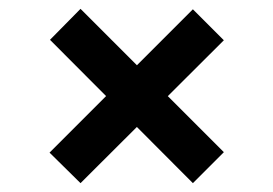

<svg xmlns="http://www.w3.org/2000/svg" viewBox="-20 -567 618 434"><path d="M162 -547 486 -223 416 -153 93 -477ZM416 -546 486 -476 162 -153 92 -222Z"/></svg>

Font: Pathway Extreme 72pt
Style: Bold
Weight: 700
Designer: Eduardo Rodriguez Tunni
Foundry: Eduardo Rodriguez Tunni
Version: Version 1.001;gftools[0.9.26]